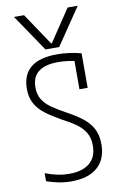

<svg xmlns="http://www.w3.org/2000/svg" viewBox="-107 -1059 714 1128"><g transform="rotate(-10 250.0 -495.0)"><path d="M60 -1000H120L248 -809H252L380 -1000H440L291 -780H209ZM225 10Q188 10 151.5 3Q115 -4 78 -17V-65Q114 -51 149 -43.5Q184 -36 221 -36Q299 -36 342 -71.5Q385 -107 385 -176Q385 -221 366.5 -252.5Q348 -284 314 -308.5Q280 -333 231 -358Q178 -388 140 -416.5Q102 -445 81.5 -482Q61 -519 61 -570Q61 -655 113.5 -697.5Q166 -740 270 -740Q304 -740 340 -735.5Q376 -731 414 -721V-515H365V-703L388 -679Q356 -686 326.5 -690Q297 -694 269 -694Q191 -694 151.5 -663Q112 -632 112 -570Q112 -529 129.5 -499.5Q147 -470 180.5 -446Q214 -422 260 -397Q314 -368 353.5 -338.5Q393 -309 414.5 -270Q436 -231 436 -175Q436 -86 381.5 -38Q327 10 225 10Z"/></g></svg>

Font: M PLUS 1 Code Light
Style: Regular
Weight: 300
Designer: Coji Morishita
Foundry: UNDERFOREST DESIGN
Version: Version 1.002